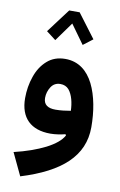

<svg xmlns="http://www.w3.org/2000/svg" viewBox="-103 -755 677 1079"><g transform="rotate(10 235.0 -215.0)"><path d="M99.1 -561.5 153.3 -520 231.4 -628.4 309.6 -520 363.8 -561.5 261.2 -697.8H201.7ZM305.7 -2.9C290.5 25.9 258.3 52.7 209 78.1C159.2 103 100.1 124 31.7 140.1L92.3 268.1C319.3 198.2 438 91.8 438 -72.8C438 -162.1 422.9 -249.5 389.6 -316.4C356 -383.3 303.2 -425.8 228.5 -425.8C187 -425.8 152.3 -413.6 125 -389.2C97.2 -364.7 76.7 -333 63.5 -293.9C49.8 -254.9 43 -213.4 43 -169.9C43 -57.1 106 2.4 216.8 2.4C246.1 2.4 277.8 -2.9 301.8 -9.3ZM308.6 -144C282.7 -139.6 253.4 -135.3 222.2 -135.3C179.7 -135.3 153.3 -150.9 153.3 -190.4C153.3 -213.4 159.7 -234.4 171.9 -253.4C184.1 -272.5 201.7 -282.2 225.1 -282.2C245.1 -282.2 261.2 -275.4 273.4 -261.7C296.9 -233.9 307.1 -188.5 308.6 -144Z"/></g></svg>

Font: Estedad Bold
Style: Regular
Weight: 700
Designer: Amin Abedi
Version: Version 7.3